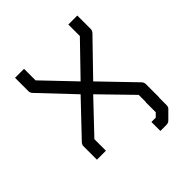

<svg xmlns="http://www.w3.org/2000/svg" viewBox="-184 -719 907 907"><g transform="rotate(-45 270.0 -265.5)"><path d="M266 -281 120 -127V-50H60V-139Q60 -151 69 -160L224 -323L69 -487Q60 -496 60 -508V-597H120V-520L267 -366L416 -520V-597H476V-508Q476 -496 467 -487L309 -324L467 -160Q476 -151 476 -139V-50H475V0Q475 14 466 21L430 57Q421 66 409 66H368V36V6H397L415 -12V-80H416V-127Z"/></g></svg>

Font: ibm3270
Style: Regular
Weight: 400
Monospace: yes
Version: Version 2.0.3